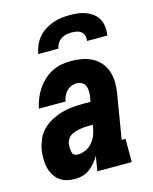

<svg xmlns="http://www.w3.org/2000/svg" viewBox="-114 -826 728 911"><g transform="rotate(-15 250.0 -371.0)"><path d="M143 8Q122 8 101.5 3Q81 -2 65 -14.5Q49 -27 39 -44.5Q29 -62 24.5 -82Q20 -102 20 -123.5Q20 -145 23 -166Q28 -192 38.5 -217Q49 -242 68.5 -261.5Q88 -281 112.5 -294Q137 -307 163 -314.5Q189 -322 215 -324.5Q241 -327 267 -327H306L310 -349Q312 -363 312 -377Q312 -391 307 -403Q302 -415 290.5 -422Q279 -429 265 -429Q252 -429 239 -424Q226 -419 216 -408.5Q206 -398 200 -385.5Q194 -373 192 -359H61Q66 -383 75 -406Q84 -429 98 -450Q112 -471 130.5 -488.5Q149 -506 171.5 -517.5Q194 -529 218 -533.5Q242 -538 265 -538Q293 -538 320 -533Q347 -528 369.5 -516Q392 -504 409 -484Q426 -464 434 -439Q442 -414 442.5 -386.5Q443 -359 438 -331L402 -114H421V0H252L264 -73Q254 -56 241.5 -41Q229 -26 213.5 -14.5Q198 -3 179.5 2.5Q161 8 143 8ZM185 -101Q204 -101 222.5 -109.5Q241 -118 254.5 -133.5Q268 -149 275.5 -167.5Q283 -186 286 -205L288 -219H267Q256 -219 245 -218Q234 -217 223 -215Q212 -213 200.5 -209.5Q189 -206 179 -199.5Q169 -193 163 -183Q157 -173 155 -162Q154 -155 154 -148Q154 -141 154.5 -134.5Q155 -128 156.5 -121.5Q158 -115 161.5 -110Q165 -105 171.5 -103Q178 -101 185 -101ZM125 -610Q129 -631 137.5 -651.5Q146 -672 160.5 -689Q175 -706 194 -718Q213 -730 234 -737.5Q255 -745 276 -747.5Q297 -750 318 -750Q338 -750 358.5 -747.5Q379 -745 397.5 -737.5Q416 -730 431 -718Q446 -706 455 -689Q464 -672 466 -651.5Q468 -631 464 -610H365Q367 -623 364 -635Q361 -647 351.5 -655Q342 -663 329.5 -665.5Q317 -668 304 -668Q291 -668 278 -665.5Q265 -663 253 -655Q241 -647 233.5 -635Q226 -623 224 -610Z"/></g></svg>

Font: Iosevka Slab Heavy Oblique
Style: Regular
Weight: 900
Italic angle: -9°
Monospace: yes
Designer: Belleve Invis
Foundry: Belleve Invis
Version: Version 11.1.1; ttfautohint (v1.8.3)